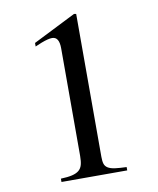

<svg xmlns="http://www.w3.org/2000/svg" viewBox="-84 -819 727 885"><g transform="rotate(-10 279.0 -376.5)"><path d="M333 -751V-82Q333 -61.5 336.9 -49.3Q340.8 -37.1 352.5 -29.8Q364.3 -22.5 385.3 -19.5Q406.2 -16.6 439.5 -15.6V0H131.8V-15.6Q164.1 -16.6 184.6 -21.5Q205.1 -26.4 216.8 -36.1Q228.5 -45.9 232.9 -62Q237.3 -78.1 237.3 -103.5V-607.4Q237.3 -661.1 204.1 -661.1Q186.5 -661.1 153.3 -648.4L123 -635.7V-652.3L323.2 -752.9Z"/></g></svg>

Font: BabelStone Tibetan Slim
Style: Regular
Weight: 400
Designer: Christopher J. Fynn
Foundry: BabelStone
Version: Version 10.011 October 1, 2023